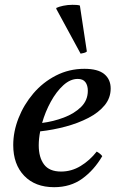

<svg xmlns="http://www.w3.org/2000/svg" viewBox="-20 -766 486 798"><path d="M440 -398Q440 -359 415 -328.5Q390 -298 347.5 -276Q305 -254 253 -240Q201 -226 147 -220Q141 -189 141 -162Q141 -112 163 -82.5Q185 -53 234 -53Q277 -53 315 -76Q353 -99 382 -136Q398 -127 405 -117Q371 -59 322 -23.5Q273 12 205 12Q126 12 80.5 -35.5Q35 -83 35 -163Q35 -219 57 -275Q79 -331 118.5 -377.5Q158 -424 212.5 -452Q267 -480 331 -480Q387 -480 413.5 -458Q440 -436 440 -398ZM155 -255Q202 -261 245.5 -277.5Q289 -294 317 -321.5Q345 -349 345 -389Q345 -411 335 -424.5Q325 -438 303 -438Q272 -438 243 -411.5Q214 -385 191 -343Q168 -301 155 -255ZM214 -729V-733Q224 -738 242.5 -742Q261 -746 281 -746Q289 -746 297.5 -745.5Q306 -745 312 -743L341 -552Q337 -548 329 -546Q321 -544 315 -543Z"/></svg>

Font: Tiro Tamil
Style: Italic
Weight: 400
Italic angle: -11°
Designer: Tamil: Fernando Mello & Fiona Ross, assisted by Kaja Sojewska. Latin: John Hudson with Paul Hanslow, assisted by Kaja So
Foundry: Tiro Typeworks Ltd.
Version: Version 1.52